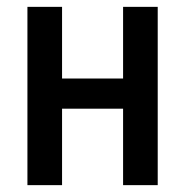

<svg xmlns="http://www.w3.org/2000/svg" viewBox="-20 -540 540 560"><path d="M60 0V-520H161V-311H339V-520H440V0H339V-223H161V0Z"/></svg>

Font: Iosevka Term Semibold
Style: Regular
Weight: 600
Monospace: yes
Designer: Belleve Invis
Foundry: Belleve Invis
Version: Version 31.4.0